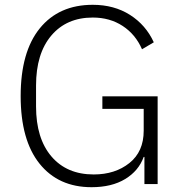

<svg xmlns="http://www.w3.org/2000/svg" viewBox="-20 -766 756 799"><path d="M66 -366Q66 -550 145.5 -648Q225 -746 366 -746Q455 -746 521 -704Q587 -662 620 -590L571 -561Q544 -623 490.5 -658Q437 -693 366 -693Q257 -693 193.5 -618Q130 -543 130 -410V-323Q130 -190 194 -115Q258 -40 370 -40Q459 -40 518.5 -87.5Q578 -135 578 -222V-313H406V-365H636V0H581V-113H578Q557 -55 501 -21Q445 13 361 13Q223 13 144.5 -85Q66 -183 66 -366Z"/></svg>

Font: IBM Plex Sans JP Light
Style: Regular
Weight: 300
Designer: Mike Abbink; Paul van der Laan; Pieter van Rosmalen; Wujin Sim; Yejin Wi; Jinhee Kim; Boomi Park; Yona Kim; Kichan Ma
Foundry: Sandoll Inc.
Version: Version 1.002